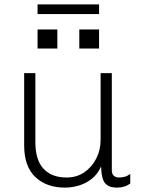

<svg xmlns="http://www.w3.org/2000/svg" viewBox="-20 -844 640 874"><path d="M275 10Q192 10 141 -38Q90 -86 90 -182V-511H141V-197Q141 -116 178 -76Q215 -36 283 -36Q329 -36 363.5 -59.5Q398 -83 418 -122Q438 -161 438 -207V-511H489V-69Q489 -53 497.5 -44.5Q506 -36 522 -36Q533 -36 546 -39Q559 -42 573 -52V-9Q560 1 545 5.5Q530 10 513 10Q483 10 467.5 -1.5Q452 -13 446.5 -34.5Q441 -56 440 -86Q425 -52 399 -31Q373 -10 341 0Q309 10 275 10ZM151 -780V-824H431V-780ZM431 -623H341V-710H431ZM241 -623H151V-710H241Z"/></svg>

Font: Chivo Mono Thin
Style: Regular
Weight: 250
Designer: Hector Gatti
Foundry: Omnibus-Type
Version: Version 1.008